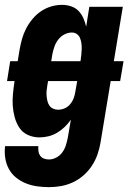

<svg xmlns="http://www.w3.org/2000/svg" viewBox="-31 -558 551 791"><path d="M171 213Q146 213 121.5 209.5Q97 206 75 197Q53 188 35 173.5Q17 159 5.5 138Q-6 117 -9.5 92.5Q-13 68 -10 44H127Q126 54 127.5 65Q129 76 135 84Q141 92 150.5 95.5Q160 99 171 99Q186 99 201 91Q216 83 225.5 70Q235 57 240 41.5Q245 26 248 11L261 -65Q250 -49 235.5 -35Q221 -21 204 -11Q187 -1 168.5 3.5Q150 8 132 8Q106 8 84 -2Q62 -12 49 -31.5Q36 -51 29.5 -75Q23 -99 21.5 -123Q20 -147 22.5 -172.5Q25 -198 29 -224H-2L11 -306H42L50 -355Q54 -377 60 -398.5Q66 -420 77 -441Q88 -462 103.5 -480.5Q119 -499 138.5 -512Q158 -525 180 -531.5Q202 -538 225 -538Q244 -538 262 -532Q280 -526 292.5 -513Q305 -500 312.5 -483Q320 -466 324 -448L337 -530H475L438 -306H478L464 -224H425L383 30Q379 54 370.5 78.5Q362 103 347.5 125Q333 147 313 164.5Q293 182 269.5 193Q246 204 221 208.5Q196 213 171 213ZM180 -306H300L301 -308Q303 -320 304 -332Q305 -344 305.5 -355.5Q306 -367 304.5 -378.5Q303 -390 299 -400.5Q295 -411 286 -417.5Q277 -424 265 -424Q249 -424 234 -416Q219 -408 209 -395Q199 -382 193.5 -366.5Q188 -351 185 -336ZM208 -106Q222 -106 235 -111.5Q248 -117 257.5 -128Q267 -139 272 -152Q277 -165 279 -178L287 -224H167L164 -206Q162 -195 161 -184Q160 -173 161 -162.5Q162 -152 164.5 -141.5Q167 -131 172.5 -123Q178 -115 187.5 -110.5Q197 -106 208 -106Z"/></svg>

Font: Iosevka Curly Heavy Oblique
Style: Regular
Weight: 900
Italic angle: -9°
Monospace: yes
Designer: Belleve Invis
Foundry: Belleve Invis
Version: Version 11.1.0; ttfautohint (v1.8.3)